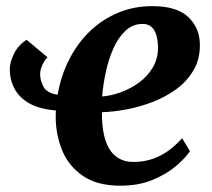

<svg xmlns="http://www.w3.org/2000/svg" viewBox="-20 -580 673 610"><path d="M131 -398Q123 -391 115.2 -375Q107.5 -359 107.5 -344.5Q107.5 -324.5 118 -304.5Q128.5 -284.5 163 -279Q174 -341.5 200.8 -393Q227.5 -444.5 267 -482Q306.5 -519.5 356.5 -540Q406.5 -560.5 463.5 -560.5Q541.5 -560.5 577.8 -526.2Q614 -492 615 -440.5Q616 -393.5 595.5 -358Q575 -322.5 540.8 -297.2Q506.5 -272 464.8 -256Q423 -240 381 -232.2Q339 -224.5 304 -223.5Q303.5 -188 308.8 -159.2Q314 -130.5 326 -109.2Q338 -88 357.5 -76.8Q377 -65.5 404 -65.5Q438.5 -65.5 467.2 -76Q496 -86.5 518.8 -104Q541.5 -121.5 558.5 -141L583.5 -99.5Q569.5 -78.5 539.5 -52.8Q509.5 -27 464.8 -8.5Q420 10 362.5 10Q288 10 242.5 -21.8Q197 -53.5 177 -103.5Q157 -153.5 157 -208.5Q157 -213.5 157.2 -218.8Q157.5 -224 157.5 -229Q104.5 -233.5 72.5 -252Q40.5 -270.5 25.8 -298.8Q11 -327 11 -360.5Q11 -381 24.2 -408.8Q37.5 -436.5 64.5 -453.5ZM433 -504Q401.5 -504 378.5 -482.2Q355.5 -460.5 340 -425.5Q324.5 -390.5 316 -350.5Q307.5 -310.5 304.5 -273.5Q332.5 -275.5 363.5 -286.8Q394.5 -298 421.8 -317.8Q449 -337.5 465.8 -366.2Q482.5 -395 482 -432Q481 -467.5 468.8 -485.8Q456.5 -504 433 -504Z"/></svg>

Font: Merriweather 36pt
Style: Bold Italic
Weight: 700
Italic angle: -7.8°
Version: Version 2.101